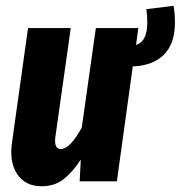

<svg xmlns="http://www.w3.org/2000/svg" viewBox="-20 -628 626 665"><path d="M585.9 -549.8Q585.9 -477.1 548.1 -439Q510.3 -400.9 439.9 -397.9L384.8 0H255.9L259.8 -75.2Q230.5 -30.8 199.5 -6.8Q168.5 17.1 124 17.1Q67.9 17.1 39.6 -24.9Q11.2 -66.9 22 -137.2L77.1 -530.8H225.1L171.9 -154.8Q166 -111.8 190.9 -111.8Q222.2 -111.8 263.2 -186L312 -530.8H459L451.2 -472.2Q490.2 -484.4 490.2 -549.8Q490.2 -573.2 486.8 -596.2L581.1 -607.9Q585.9 -582.5 585.9 -549.8Z"/></svg>

Font: Fira Sans Compressed
Style: Bold Italic
Weight: 700
Width: 3
Italic angle: -8°
Designer: Carrois Corporate & Edenspiekermann AG
Foundry: Carrois Corporate GbR & Edenspiekermann AG
Version: Version 4.203;PS 004.203;hotconv 1.0.88;makeotf.lib2.5.64775